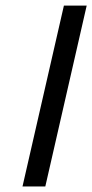

<svg xmlns="http://www.w3.org/2000/svg" viewBox="-20 -672 332 691"><path d="M143.1 -1H61L210 -651.9H292Z"/></svg>

Font: Linux Libertine
Style: Bold Italic
Weight: 700
Italic angle: -11.5°
Designer: Philipp H. Poll
Foundry: Philipp H. Poll
Version: Version 4.0.5